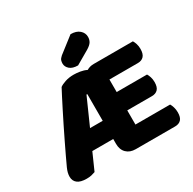

<svg xmlns="http://www.w3.org/2000/svg" viewBox="-183 -1035 1240 1233"><g transform="rotate(-30 437.5 -418.0)"><path d="M485 3Q442 3 417 -22Q392 -47 392 -90V-126H237L182 -2Q168 3 153.5 6.5Q139 10 118 10Q72 10 50 -7.5Q28 -25 28 -56Q28 -70 31.5 -84.5Q35 -99 43 -117Q56 -145 74.5 -184.5Q93 -224 115 -269Q137 -314 160 -361Q183 -408 204.5 -450Q226 -492 243.5 -526.5Q261 -561 272 -581Q286 -592 314.5 -601.5Q343 -611 378 -611Q398 -611 424 -607Q450 -603 472 -592Q495 -606 524 -606H815Q822 -595 827.5 -578Q833 -561 833 -540Q833 -503 817 -486Q801 -469 773 -469H562V-376H787Q794 -365 799.5 -348Q805 -331 805 -310Q805 -273 789 -256.5Q773 -240 745 -240H562V-135H819Q826 -124 831.5 -106Q837 -88 837 -67Q837 -30 821 -13.5Q805 3 777 3ZM298 -261H392V-459H386ZM491 -846Q533 -846 556.5 -825.5Q580 -805 580 -775Q580 -755 570.5 -739Q561 -723 533 -706L433 -648Q393 -648 372.5 -666Q352 -684 352 -708Q352 -720 355.5 -731Q359 -742 375 -756Z"/></g></svg>

Font: Baloo Da 2 ExtraBold
Style: Regular
Weight: 800
Designer: Noopur Datye, Sulekha Rajkumar and Ek Type
Foundry: Ek Type
Version: Version 1.640;hotconv 1.0.111;makeotfexe 2.5.65597; ttfautoh